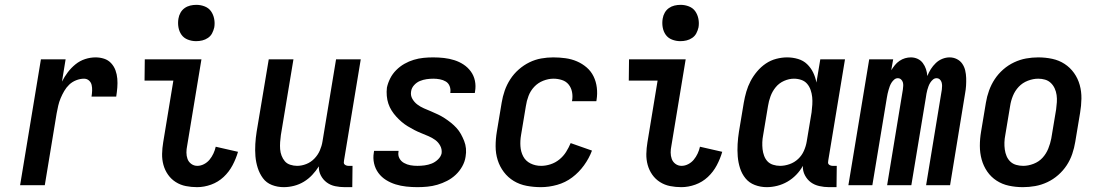

<svg xmlns="http://www.w3.org/2000/svg" viewBox="-20 -765 4540 793"><path d="M63 0 149 -520H251L236 -428Q246 -448 260 -466.5Q274 -485 292 -499.5Q310 -514 331.5 -521Q353 -528 375 -528Q393 -528 410 -522.5Q427 -517 439 -504Q451 -491 457 -474.5Q463 -458 464.5 -440Q466 -422 464.5 -403.5Q463 -385 460 -366H358Q360 -378 360.5 -390.5Q361 -403 358.5 -414Q356 -425 347.5 -432.5Q339 -440 327 -440Q311 -440 294.5 -433.5Q278 -427 266 -415.5Q254 -404 245.5 -389.5Q237 -375 230.5 -359.5Q224 -344 220.5 -328.5Q217 -313 214 -297L165 0Z M794 8Q770 8 747.5 3.5Q725 -1 706 -13Q687 -25 674 -43.5Q661 -62 655 -84Q649 -106 649.5 -129.5Q650 -153 654 -177L696 -432H577L578 -520H812L753 -163Q750 -149 750 -135Q750 -121 754.5 -108.5Q759 -96 770 -88Q781 -80 795 -80Q809 -80 822.5 -87Q836 -94 845.5 -105.5Q855 -117 861.5 -131Q868 -145 871 -159L963 -138Q955 -110 940.5 -82.5Q926 -55 903.5 -34Q881 -13 852 -2.5Q823 8 794 8ZM790 -595Q772 -595 755.5 -601.5Q739 -608 729.5 -621.5Q720 -635 717 -652.5Q714 -670 717 -688Q719 -701 725.5 -712.5Q732 -724 742.5 -731.5Q753 -739 765.5 -742Q778 -745 791 -745Q809 -745 825.5 -738.5Q842 -732 851.5 -718.5Q861 -705 864.5 -687.5Q868 -670 865 -652Q862 -639 856 -627.5Q850 -616 839 -608.5Q828 -601 815.5 -598Q803 -595 790 -595Z M1152 8Q1126 8 1103 -1Q1080 -10 1066 -29Q1052 -48 1044.5 -71.5Q1037 -95 1035 -119.5Q1033 -144 1034.5 -170Q1036 -196 1040 -221L1090 -520H1192L1140 -207Q1138 -193 1137 -178Q1136 -163 1137 -149Q1138 -135 1143 -122Q1148 -109 1156.5 -99Q1165 -89 1179 -84.5Q1193 -80 1207 -80Q1226 -80 1245 -87.5Q1264 -95 1278.5 -110Q1293 -125 1301 -143.5Q1309 -162 1312 -181L1368 -520H1470L1401 -103Q1400 -98 1400 -93.5Q1400 -89 1403 -86Q1406 -83 1410.5 -81.5Q1415 -80 1419 -80H1436L1435 8H1404Q1384 8 1364.5 4Q1345 0 1329.5 -11.5Q1314 -23 1305 -40.5Q1296 -58 1297 -78Q1285 -59 1269.5 -42.5Q1254 -26 1235 -14.5Q1216 -3 1194.5 2.5Q1173 8 1152 8Z M1704 8Q1681 8 1658 5.5Q1635 3 1614 -3.5Q1593 -10 1574.5 -21.5Q1556 -33 1543 -50.5Q1530 -68 1525 -90Q1520 -112 1524 -135L1525 -142H1626V-139Q1623 -124 1629.5 -111.5Q1636 -99 1648.5 -92Q1661 -85 1675 -82.5Q1689 -80 1704 -80Q1719 -80 1734 -82Q1749 -84 1763 -89.5Q1777 -95 1789 -106.5Q1801 -118 1804 -132Q1806 -149 1798 -163.5Q1790 -178 1777.5 -187Q1765 -196 1750 -202.5Q1735 -209 1720 -215Q1705 -221 1691.5 -228Q1678 -235 1664 -243.5Q1650 -252 1638.5 -262Q1627 -272 1616.5 -283.5Q1606 -295 1597.5 -308.5Q1589 -322 1584 -337Q1579 -352 1577.5 -369Q1576 -386 1578 -403Q1582 -422 1591.5 -441Q1601 -460 1616.5 -475.5Q1632 -491 1650.5 -501.5Q1669 -512 1689 -518Q1709 -524 1729 -526Q1749 -528 1769 -528Q1792 -528 1814 -525.5Q1836 -523 1856.5 -516.5Q1877 -510 1894.5 -498.5Q1912 -487 1924.5 -470Q1937 -453 1941.5 -431.5Q1946 -410 1942 -387L1941 -381H1840V-383Q1842 -397 1837 -409.5Q1832 -422 1821 -428.5Q1810 -435 1796.5 -437.5Q1783 -440 1770 -440Q1756 -440 1742 -438Q1728 -436 1714.5 -430.5Q1701 -425 1690.5 -413.5Q1680 -402 1678 -388Q1675 -371 1683 -357Q1691 -343 1703.5 -333.5Q1716 -324 1731 -317.5Q1746 -311 1760.5 -305Q1775 -299 1789.5 -292Q1804 -285 1817 -276.5Q1830 -268 1842.5 -258Q1855 -248 1865.5 -236.5Q1876 -225 1883.5 -211.5Q1891 -198 1897 -183Q1903 -168 1904.5 -151.5Q1906 -135 1903 -118Q1900 -97 1889 -77.5Q1878 -58 1862 -43Q1846 -28 1826.5 -18Q1807 -8 1786.5 -2Q1766 4 1745 6Q1724 8 1704 8Z M2214 8Q2184 8 2155 2.5Q2126 -3 2102 -17.5Q2078 -32 2061 -54.5Q2044 -77 2035.5 -104Q2027 -131 2027 -161Q2027 -191 2032 -221L2052 -341Q2056 -366 2064.5 -390.5Q2073 -415 2087.5 -437.5Q2102 -460 2122.5 -478Q2143 -496 2166.5 -507.5Q2190 -519 2215 -523.5Q2240 -528 2265 -528Q2291 -528 2316 -524.5Q2341 -521 2363 -511.5Q2385 -502 2403 -486.5Q2421 -471 2431.5 -449.5Q2442 -428 2445 -403Q2448 -378 2444 -353L2443 -347H2342L2343 -350Q2346 -368 2342.5 -385.5Q2339 -403 2328.5 -416Q2318 -429 2301 -434.5Q2284 -440 2266 -440Q2245 -440 2223.5 -431.5Q2202 -423 2186.5 -406.5Q2171 -390 2163 -369Q2155 -348 2152 -327L2132 -207Q2128 -184 2129.5 -161Q2131 -138 2141 -119Q2151 -100 2171 -90Q2191 -80 2215 -80Q2234 -80 2254 -86.5Q2274 -93 2290.5 -106.5Q2307 -120 2318 -137.5Q2329 -155 2337 -174L2425 -143Q2413 -111 2392 -82Q2371 -53 2343 -32Q2315 -11 2281 -1.5Q2247 8 2214 8Z M2794 8Q2770 8 2747.5 3.5Q2725 -1 2706 -13Q2687 -25 2674 -43.5Q2661 -62 2655 -84Q2649 -106 2649.5 -129.5Q2650 -153 2654 -177L2696 -432H2577L2578 -520H2812L2753 -163Q2750 -149 2750 -135Q2750 -121 2754.5 -108.5Q2759 -96 2770 -88Q2781 -80 2795 -80Q2809 -80 2822.5 -87Q2836 -94 2845.5 -105.5Q2855 -117 2861.5 -131Q2868 -145 2871 -159L2963 -138Q2955 -110 2940.5 -82.5Q2926 -55 2903.5 -34Q2881 -13 2852 -2.5Q2823 8 2794 8ZM2790 -595Q2772 -595 2755.5 -601.5Q2739 -608 2729.5 -621.5Q2720 -635 2717 -652.5Q2714 -670 2717 -688Q2719 -701 2725.5 -712.5Q2732 -724 2742.5 -731.5Q2753 -739 2765.5 -742Q2778 -745 2791 -745Q2809 -745 2825.5 -738.5Q2842 -732 2851.5 -718.5Q2861 -705 2864.5 -687.5Q2868 -670 2865 -652Q2862 -639 2856 -627.5Q2850 -616 2839 -608.5Q2828 -601 2815.5 -598Q2803 -595 2790 -595Z M3147 8Q3121 8 3097.5 -1Q3074 -10 3059 -28.5Q3044 -47 3036.5 -70.5Q3029 -94 3027 -119Q3025 -144 3026.5 -170Q3028 -196 3032 -221L3052 -341Q3056 -364 3062.5 -386.5Q3069 -409 3080 -430Q3091 -451 3107 -470Q3123 -489 3143 -502.5Q3163 -516 3186 -522Q3209 -528 3231 -528Q3254 -528 3276 -521.5Q3298 -515 3313.5 -500Q3329 -485 3338.5 -465.5Q3348 -446 3352 -424L3368 -520H3470L3401 -103Q3400 -98 3400 -93.5Q3400 -89 3403 -86Q3406 -83 3410.5 -81.5Q3415 -80 3419 -80H3436L3435 8H3404Q3384 8 3364 3.5Q3344 -1 3329 -12Q3314 -23 3304.5 -41Q3295 -59 3296 -80Q3285 -60 3268.5 -43Q3252 -26 3232 -14.5Q3212 -3 3190 2.5Q3168 8 3147 8ZM3202 -80Q3221 -80 3241 -87Q3261 -94 3276.5 -108.5Q3292 -123 3300.5 -142.5Q3309 -162 3312 -181L3332 -301Q3334 -317 3335 -333Q3336 -349 3334.5 -364Q3333 -379 3328 -393.5Q3323 -408 3313.5 -419Q3304 -430 3289.5 -435Q3275 -440 3259 -440Q3239 -440 3218.5 -431Q3198 -422 3184 -405Q3170 -388 3162.5 -367.5Q3155 -347 3152 -327L3132 -207Q3129 -192 3128.5 -177.5Q3128 -163 3129.5 -149Q3131 -135 3136 -121.5Q3141 -108 3150 -98.5Q3159 -89 3173 -84.5Q3187 -80 3202 -80Z M3484 0 3570 -520H3669L3661 -475Q3668 -486 3676 -496Q3684 -506 3695 -513.5Q3706 -521 3718 -524.5Q3730 -528 3742 -528Q3757 -528 3770 -522Q3783 -516 3791.5 -504.5Q3800 -493 3804.5 -479.5Q3809 -466 3810 -451Q3816 -466 3824.5 -479.5Q3833 -493 3845 -504.5Q3857 -516 3872 -522Q3887 -528 3902 -528Q3918 -528 3932 -521Q3946 -514 3954.5 -501.5Q3963 -489 3966.5 -474Q3970 -459 3970.5 -443Q3971 -427 3970 -411Q3969 -395 3966 -379L3904 0H3805L3870 -395Q3871 -403 3871 -410.5Q3871 -418 3869 -425Q3867 -432 3861.5 -437Q3856 -442 3848 -442Q3840 -442 3833.5 -436.5Q3827 -431 3822.5 -424Q3818 -417 3815 -409Q3812 -401 3810 -393.5Q3808 -386 3806.5 -378Q3805 -370 3804 -362L3744 0H3644L3709 -395Q3710 -403 3710.5 -410.5Q3711 -418 3709 -425Q3707 -432 3701.5 -437Q3696 -442 3688 -442Q3680 -442 3673.5 -436.5Q3667 -431 3662.5 -424Q3658 -417 3655 -409Q3652 -401 3650 -393.5Q3648 -386 3646 -378Q3644 -370 3643 -362L3583 0Z M4205 8Q4175 8 4147 2Q4119 -4 4096 -19Q4073 -34 4057.5 -56.5Q4042 -79 4034.5 -106Q4027 -133 4027 -162.5Q4027 -192 4032 -221L4052 -341Q4056 -366 4065 -391Q4074 -416 4088.5 -438Q4103 -460 4123.5 -478Q4144 -496 4168.5 -507.5Q4193 -519 4218 -523.5Q4243 -528 4268 -528Q4298 -528 4326 -522Q4354 -516 4377 -501Q4400 -486 4416 -463.5Q4432 -441 4439.5 -414Q4447 -387 4446.5 -357.5Q4446 -328 4441 -299L4421 -179Q4417 -154 4408.5 -129Q4400 -104 4385.5 -82Q4371 -60 4350.5 -42Q4330 -24 4305.5 -12.5Q4281 -1 4255.5 3.5Q4230 8 4205 8ZM4206 -80Q4227 -80 4249 -88.5Q4271 -97 4286 -113.5Q4301 -130 4309.5 -151Q4318 -172 4322 -193L4342 -313Q4344 -328 4345 -343Q4346 -358 4344 -372.5Q4342 -387 4336 -400Q4330 -413 4320 -422.5Q4310 -432 4296.5 -436Q4283 -440 4268 -440Q4247 -440 4225 -431.5Q4203 -423 4187.5 -406.5Q4172 -390 4163.5 -369Q4155 -348 4152 -327L4132 -207Q4129 -192 4128.5 -177Q4128 -162 4130 -147.5Q4132 -133 4137.5 -120Q4143 -107 4153 -97.5Q4163 -88 4177 -84Q4191 -80 4206 -80Z"/></svg>

Font: Iosevka Curly Semibold
Style: Italic
Weight: 600
Italic angle: -9°
Monospace: yes
Designer: Belleve Invis
Foundry: Belleve Invis
Version: Version 22.1.2; ttfautohint (v1.8.4)